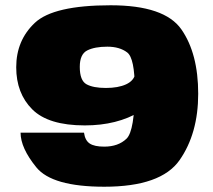

<svg xmlns="http://www.w3.org/2000/svg" viewBox="-20 -701 808 728"><path d="M375.5 7Q590.5 7 661 -94Q731.5 -195 731.5 -345.5Q731.5 -498 667.8 -589.5Q604 -681 399.5 -681Q183 -681 112.2 -614.5Q41.5 -548 41.5 -446Q41.5 -347 102.5 -286.2Q163.5 -225.5 301.5 -225.5Q424 -225.5 511 -278Q598 -330.5 604.5 -370L493 -422Q488 -395 458 -381.2Q428 -367.5 381.5 -367.5Q333.5 -367.5 308 -381.5Q282.5 -395.5 282.5 -447.5Q282.5 -495.5 310.8 -509.8Q339 -524 387 -524Q433.5 -524 462.2 -502.2Q491 -480.5 491 -363Q491 -205.5 459.8 -175.2Q428.5 -145 375 -145Q338 -145 320.2 -156.8Q302.5 -168.5 298.5 -198H58Q58 -140 117.8 -66.5Q177.5 7 375.5 7Z"/></svg>

Font: Anybody SemiExpanded Black
Style: Regular
Weight: 900
Width: 6
Version: Version 1.113;gftools[0.9.25]